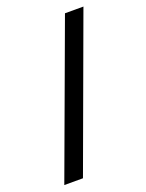

<svg xmlns="http://www.w3.org/2000/svg" viewBox="-138 -787 656 860"><g transform="rotate(-20 190.5 -357.0)"><path d="M370 -718H282L16 4H105Z"/></g></svg>

Font: Noto Sans Lao ExtraCondensed Medium
Style: Regular
Weight: 500
Width: 2
Designer: Monotype Design Team
Foundry: Monotype Imaging Inc.
Version: Version 2.003